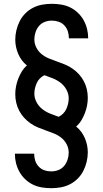

<svg xmlns="http://www.w3.org/2000/svg" viewBox="-20 -843 540 1006"><path d="M249 143Q224 143 199.5 139Q175 135 153 124.5Q131 114 112.5 96.5Q94 79 82 57.5Q70 36 64 12Q58 -12 58 -37Q58 -37 58 -37.5Q58 -38 58 -38H159Q159 -38 159 -38Q159 -38 159 -37Q159 -19 164.5 -1.5Q170 16 182.5 29.5Q195 43 212.5 49Q230 55 249 55Q268 55 286 48Q304 41 316 26.5Q328 12 334 -6.5Q340 -25 340 -43Q340 -66 329.5 -86.5Q319 -107 301.5 -121Q284 -135 263 -143.5Q242 -152 220.5 -159.5Q199 -167 178.5 -175.5Q158 -184 139.5 -197Q121 -210 106 -226.5Q91 -243 80.5 -263Q70 -283 65 -305Q60 -327 60 -350Q60 -370 64 -390.5Q68 -411 75.5 -430.5Q83 -450 94 -468Q105 -486 121 -500Q106 -512 94.5 -527.5Q83 -543 75.5 -560.5Q68 -578 64 -597Q60 -616 60 -635Q60 -660 66 -685Q72 -710 83.5 -732.5Q95 -755 113 -773Q131 -791 153.5 -802.5Q176 -814 201 -818.5Q226 -823 251 -823Q276 -823 300.5 -819Q325 -815 347 -804.5Q369 -794 387.5 -776.5Q406 -759 418 -737.5Q430 -716 436 -692Q442 -668 442 -643Q442 -643 442 -642.5Q442 -642 442 -642H341Q341 -642 341 -642Q341 -642 341 -643Q341 -661 335.5 -678.5Q330 -696 317.5 -709.5Q305 -723 287.5 -729Q270 -735 251 -735Q232 -735 214 -728Q196 -721 184 -706.5Q172 -692 166 -673.5Q160 -655 160 -637Q160 -614 170.5 -593.5Q181 -573 198.5 -559Q216 -545 237 -536.5Q258 -528 279.5 -520.5Q301 -513 321.5 -504.5Q342 -496 360.5 -483Q379 -470 394 -453.5Q409 -437 419.5 -417Q430 -397 435 -375Q440 -353 440 -330Q440 -310 436 -289.5Q432 -269 424.5 -249.5Q417 -230 406 -212Q395 -194 379 -180Q394 -168 405.5 -152.5Q417 -137 424.5 -119.5Q432 -102 436 -83Q440 -64 440 -45Q440 -20 434 5Q428 30 416.5 52.5Q405 75 387 93Q369 111 346.5 122.5Q324 134 299 138.5Q274 143 249 143ZM287 -231Q300 -237 310.5 -247.5Q321 -258 327 -271Q333 -284 336.5 -298.5Q340 -313 340 -327Q340 -351 328.5 -372.5Q317 -394 298.5 -408.5Q280 -423 258 -432Q236 -441 213 -449Q200 -443 189.5 -432.5Q179 -422 173 -409Q167 -396 163.5 -381.5Q160 -367 160 -353Q160 -329 171.5 -307.5Q183 -286 201.5 -271.5Q220 -257 242 -248Q264 -239 287 -231Z"/></svg>

Font: Zed Mono Semibold
Style: Regular
Weight: 600
Monospace: yes
Designer: Belleve Invis
Foundry: Belleve Invis
Version: Version 1.0.0; ttfautohint (v1.8.4)